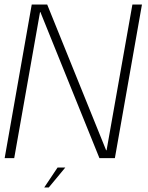

<svg xmlns="http://www.w3.org/2000/svg" viewBox="-30 -695 652 844"><path d="M-9.5 0H32.5L146 -642H147.5L407 0H475L594 -675H552L438.5 -34.5H436.5L177.5 -675H109.5ZM164.5 129H184.5L257 41.5H223Z"/></svg>

Font: Anybody Thin ExtraLight
Style: Italic
Weight: 250
Italic angle: -10°
Version: Version 1.113;gftools[0.9.25]